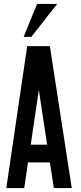

<svg xmlns="http://www.w3.org/2000/svg" viewBox="-20 -954 409 974"><path d="M103 0H12L118 -720H233L344 0H253L233 -130H122ZM136 -220H219L177 -498ZM139 -767H100L168 -934H270Z"/></svg>

Font: Berliner Wand
Style: Regular
Weight: 400
Designer: Peter Wiegel
Foundry: Peter Wiegel
Version: Version 1.000